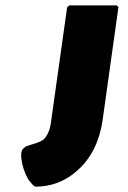

<svg xmlns="http://www.w3.org/2000/svg" viewBox="-20 -540 478 715"><path d="M238 -520 230 -513 170 -86C166 -54 156 -35 143 -21C124 -7 98 -3 77 5C76 5 75 6 74 7L66 14C48 30 67 107 92 137L93 138L99 145C104 151 109 155 114 155C171 155 221 135 261 101L262 100L270 93C319 50 351 -15 362 -92L421 -513L415 -520Z"/></svg>

Font: Hussar Woodtype
Style: BlkObl
Weight: 900
Foundry: Cannot Into Space Fonts
Version: Version 1.07